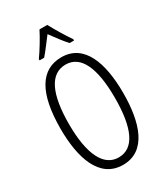

<svg xmlns="http://www.w3.org/2000/svg" viewBox="-227 -1028 985 1135"><g transform="rotate(-30 265.5 -460.5)"><path d="M291 -931H238C216 -887 176 -821 147 -781V-772H178C203 -800 237 -847 265 -883C293 -845 324 -802 352 -772H382V-781C360 -812 315 -885 291 -931ZM479 -358C479 -567 421 -724 267 -724C126 -724 52 -603 52 -359C52 -165 104 10 267 10C427 10 479 -159 479 -358ZM109 -358C109 -562 160 -674 267 -674C370 -674 422 -564 422 -358C422 -149 370 -41 266 -41C164 -41 109 -154 109 -358Z"/></g></svg>

Font: Noto Sans UI Condensed Light
Style: Regular
Weight: 300
Width: 3
Designer: Monotype Design Team
Foundry: Monotype Imaging Inc.
Version: Version 1.901